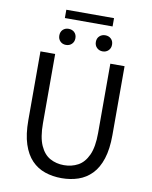

<svg xmlns="http://www.w3.org/2000/svg" viewBox="-107 -1092 935 1183"><g transform="rotate(10 360.5 -500.5)"><path d="M360.8 13.4Q304.7 13.4 256.8 -2.9Q208.8 -19.2 173.2 -56.1Q137.7 -93 117.8 -153.8Q97.9 -214.5 97.9 -302.4V-733.4H189.9V-299.9Q189.9 -212.2 212.7 -161.4Q235.5 -110.5 274.3 -89.3Q313.1 -68 360.8 -68Q409.8 -68 449 -89.3Q488.3 -110.5 511.7 -161.4Q535 -212.2 535 -299.9V-733.4H624.1V-302.4Q624.1 -214.5 604.3 -153.8Q584.6 -93 548.6 -56.1Q512.7 -19.2 464.6 -2.9Q416.5 13.4 360.8 13.4ZM245.1 -799.8Q223.4 -799.8 209.3 -814Q195.2 -828.2 195.2 -850.3Q195.2 -873.1 209.3 -886.8Q223.4 -900.5 245.1 -900.5Q267.3 -900.5 281.6 -886.8Q295.9 -873.1 295.9 -850.3Q295.9 -828.2 281.6 -814Q267.3 -799.8 245.1 -799.8ZM210.3 -961.8V-1013.7H508.8V-961.8ZM474.6 -799.8Q453 -799.8 438.4 -814Q423.8 -828.2 423.8 -850.3Q423.8 -873.1 438.4 -886.8Q453 -900.5 474.6 -900.5Q496.3 -900.5 510.7 -886.8Q525.1 -873.1 525.1 -850.3Q525.1 -828.2 510.7 -814Q496.3 -799.8 474.6 -799.8Z"/></g></svg>

Font: Shanggu Sans SC VF
Style: Regular
Weight: 250
Designer: GuiWonder
Version: Version 1.021